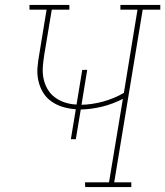

<svg xmlns="http://www.w3.org/2000/svg" viewBox="-20 -755 667 775"><path d="M510 0H324L323 -19H420L476 -356Q435 -335 392 -324.5Q349 -314 306 -313L286 -193H266L286 -314Q258 -316 233 -323.5Q208 -331 187 -346Q166 -361 153 -383Q140 -405 134.5 -431Q129 -457 131.5 -484.5Q134 -512 139 -539L168 -716H99V-735H260V-716H189L159 -536Q155 -512 153 -487Q151 -462 155.5 -439Q160 -416 171.5 -396Q183 -376 201 -362.5Q219 -349 241.5 -341.5Q264 -334 289 -333L312 -473H332L309 -332Q352 -333 396 -345Q440 -357 480 -380L535 -716H466V-735H627V-716H556L441 -19H510Z"/></svg>

Font: Iosevka HT Thin Extended
Style: Italic
Weight: 100
Width: 7
Italic angle: -9°
Monospace: yes
Designer: Belleve Invis
Foundry: Belleve Invis
Version: Version 32.3.0; ttfautohint (v1.8.4)